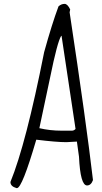

<svg xmlns="http://www.w3.org/2000/svg" viewBox="-20 -928 519 979"><path d="M309.6 -908.2Q324.2 -908.2 337.9 -879.9L335 -865.2Q419.9 -303.7 454.1 -9.8Q444.3 17.6 423.8 17.6Q389.6 17.6 382.8 -128.9L372.1 -206.1L318.4 -203.1Q267.6 -203.1 165 -215.8Q92.8 31.2 66.4 31.2H64.5Q33.2 22.5 33.2 0Q112.3 -193.4 205.1 -662.1Q245.1 -806.6 278.3 -895.5Q292 -908.2 309.6 -908.2ZM180.7 -274.4Q234.4 -261.7 293.9 -261.7H346.7Q357.4 -261.7 365.2 -270.5L293.9 -745.1H292Q272.5 -714.8 235.4 -532.2Z"/></svg>

Font: Sue Ellen Francisco 
Style: Regular
Weight: 400
Designer: Kimberly Geswein
Foundry: Kimberly Geswein
Version: Version 1.002 2007